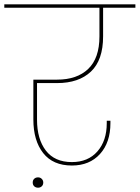

<svg xmlns="http://www.w3.org/2000/svg" viewBox="-55 -760 649 892"><path d="M117 -374V-204Q117 -114 158 -60.5Q199 -7 279 -7Q354 -7 397.5 -56.5Q441 -106 441 -188V-199H458V-188Q458 -98 409.5 -44.5Q361 9 279 9Q191 9 145.5 -49Q100 -107 100 -205V-390H210Q303 -390 355 -440Q407 -490 407 -591V-724H-35V-740H574V-724H424V-591Q424 -481 367.5 -427.5Q311 -374 210 -374ZM146 88Q146 99 139 105.5Q132 112 122 112Q111 112 104 105.5Q97 99 97 88Q97 77 104 70.5Q111 64 122 64Q132 64 139 71Q146 78 146 88Z"/></svg>

Font: Fz Poppins Thin
Style: Regular
Weight: 100
Designer: Ninad Kale (Devanagari), Jonny Pinhorn (Latin)
Foundry: Indian Type Foundry
Version: Vit hóa bi Vntype.Com & FontZin.Com